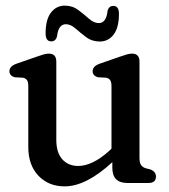

<svg xmlns="http://www.w3.org/2000/svg" viewBox="-20 -650 599 682"><path d="M80.5 -128V-343.5Q80.5 -359 75.8 -365.5Q71 -372 61.5 -374L32 -375.5Q13.5 -381.5 13.5 -397Q13.5 -414.5 38 -423.5L108.5 -448Q124 -453.5 134.2 -456.5Q144.5 -459.5 153.5 -459.5Q180 -459.5 180 -431V-153.5Q180 -108 201.2 -84.2Q222.5 -60.5 258 -60.5Q282.5 -60.5 310.2 -73.8Q338 -87 369.5 -115.5L376 -122V-343.5Q376 -359 371.2 -365.5Q366.5 -372 357 -374L327.5 -375.5Q309 -381.5 309 -397Q309 -414.5 333.5 -423.5L404 -448Q419.5 -453.5 429.8 -456.5Q440 -459.5 449 -459.5Q475.5 -459.5 475.5 -431V-89Q475.5 -72 481 -64Q486.5 -56 497 -52.5L515 -48Q534 -39.5 534 -23Q534 0 507 0H432.5Q379 0 379 -54V-74Q286 12 209.5 12Q152.5 12 116.5 -25.8Q80.5 -63.5 80.5 -128ZM334.5 -502.5Q307 -502.5 286.2 -518Q265.5 -533.5 248.2 -548.8Q231 -564 214 -564Q187.5 -564 182.5 -521Q178 -503 162 -503Q142 -503 142 -531.5Q142 -580.5 161 -605.2Q180 -630 210 -630Q237.5 -630 258 -614.5Q278.5 -599 296 -583.5Q313.5 -568 331 -568Q357.5 -568 362 -611Q366.5 -629 382.5 -629Q402.5 -629 402.5 -601Q402.5 -551.5 383.5 -527Q364.5 -502.5 334.5 -502.5Z"/></svg>

Font: Fraunces 72pt S100
Style: Regular
Weight: 400
Version: Version 1.000; ttfautohint (v1.8.3)